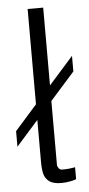

<svg xmlns="http://www.w3.org/2000/svg" viewBox="-56 -721 353 762"><g transform="rotate(-5 121.0 -340.0)"><path d="M166 -43Q192.4 -43 216.8 -47.9V0Q206.5 3.9 190.2 6.8Q173.8 9.8 157.2 9.8Q124.5 9.8 108.6 -2.7Q92.8 -15.1 88.4 -33.9Q84 -52.7 84 -81.5V-99.1V-248L-3.9 -148.9V-210.9L84 -310.1V-689.9H146V-379.9L243.2 -489.3V-427.2L146 -317.9V-68.8Q146 -61.5 146 -60.3Q146 -59.1 150.6 -51Q155.3 -43 166 -43Z"/></g></svg>

Font: Acari Sans Light
Style: Regular
Weight: 300
Designer: Alfredo Marco Pradil and Stefan Peev
Foundry: Hanken Design Co.
Version: Version 1.045;January 11, 2019;FontCreator 11.5.0.2425 64-bi